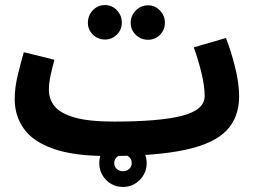

<svg xmlns="http://www.w3.org/2000/svg" viewBox="-20 -595 1014 758"><path d="M405 21Q272 21 191 -7.5Q110 -36 74 -87Q38 -138 38 -204Q38 -249 50.5 -300Q63 -351 74 -389L195 -359Q187 -331 180 -299Q173 -267 173 -240Q173 -203 196 -175Q219 -147 275 -131Q331 -115 431 -115V-113V-115Q610 -115 699 -138Q788 -161 788 -216Q788 -254 776 -304.5Q764 -355 745 -408L872 -445Q892 -394 908 -330.5Q924 -267 924 -214Q924 -132 874.5 -80Q825 -28 711.5 -3.5Q598 21 406 21V20ZM395 -439Q366 -439 346.5 -458.5Q327 -478 327 -505Q327 -534 346.5 -554.5Q366 -575 395 -575Q422 -575 441.5 -554.5Q461 -534 461 -505Q461 -478 441.5 -458.5Q422 -439 395 -439ZM565 -438Q536 -438 516 -457.5Q496 -477 496 -505Q496 -533 516 -553.5Q536 -574 565 -574Q592 -574 611.5 -553.5Q631 -533 631 -505Q631 -477 611.5 -457.5Q592 -438 565 -438ZM466 143Q426 143 399 115.5Q372 88 372 49Q372 10 399 -17.5Q426 -45 466 -45Q504 -45 531.5 -17.5Q559 10 559 49Q559 88 531.5 115.5Q504 143 466 143ZM465 81Q480 81 490 72Q500 63 500 49Q500 34 490 25Q480 16 465 16Q451 16 441 25.5Q431 35 431 49Q431 63 441 72Q451 81 465 81Z"/></svg>

Font: Noto Sans Arabic SemCond
Style: Bold
Weight: 700
Width: 4
Designer: Monotype Design Team, Nadine Chahine, Nizar Qandah and Khaled Hosny
Foundry: Monotype Imaging Inc.
Version: Version 2.012; ttfautohint (v1.8.4.7-5d5b)